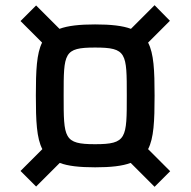

<svg xmlns="http://www.w3.org/2000/svg" viewBox="-20 -713 734 739"><path d="M59 -55 119 5 210 -86C241 -74 286 -69 346 -69C407 -69 451 -74 483 -86L575 6L635 -54L550 -139C572 -181 575 -247 575 -345C575 -442 572 -507 550 -549L634 -633L575 -693L484 -602C452 -614 407 -619 346 -619C286 -619 241 -614 209 -602L119 -692L59 -632L142 -549C121 -507 118 -442 118 -345C118 -247 121 -181 143 -139ZM346 -158C225 -158 225 -181 225 -345C225 -509 225 -530 346 -530C468 -530 468 -509 468 -345C468 -181 468 -158 346 -158Z"/></svg>

Font: Saira UNSAM Medium
Style: Regular
Weight: 500
Designer: Hector Gatti with collaboration of the Omnibus-Type team
Foundry: Omnibus-Type
Version: Version 0.072;PS 000.072;hotconv 1.0.88;makeotf.lib2.5.64775